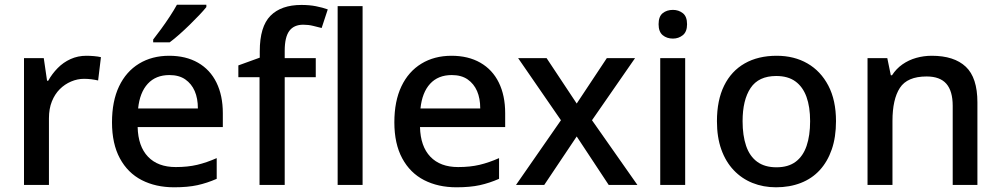

<svg xmlns="http://www.w3.org/2000/svg" viewBox="-20 -786 4252 816"><path d="M347 -549Q362 -549 379.5 -547.5Q397 -546 409 -543L397 -444Q384 -447 369 -449Q354 -451 337 -451Q309 -451 282 -439.5Q255 -428 234 -407Q213 -386 200.5 -355Q188 -324 188 -283V0H82V-539H166L180 -443H185Q201 -472 225 -496.5Q249 -521 280 -535Q311 -549 347 -549Z M699 -549Q770 -549 821.5 -519.5Q873 -490 900 -435Q927 -380 927 -305V-246H565Q567 -164 609 -120Q651 -76 727 -76Q778 -76 818 -85.5Q858 -95 901 -114V-26Q860 -8 819 1Q778 10 720 10Q642 10 582.5 -20.5Q523 -51 489.5 -113Q456 -175 456 -266Q456 -356 486 -419Q516 -482 571 -515.5Q626 -549 699 -549ZM700 -467Q642 -467 608 -430Q574 -393 567 -325H821Q821 -368 807.5 -399Q794 -430 767.5 -448.5Q741 -467 700 -467ZM857 -756Q846 -742 827 -722Q808 -702 786 -680.5Q764 -659 742 -639.5Q720 -620 701 -606H631V-618Q646 -637 665 -663Q684 -689 702 -716.5Q720 -744 732 -766H857Z M1322 -458H1190V0H1083V-458H993V-508L1084 -541V-568Q1084 -673 1129.5 -719Q1175 -765 1261 -765Q1295 -765 1323 -759.5Q1351 -754 1373 -746L1347 -667Q1331 -671 1311 -676Q1291 -681 1269 -681Q1229 -681 1209.5 -654.5Q1190 -628 1190 -570V-539H1322Z M1521 0H1415V-760H1521Z M1899 -549Q1970 -549 2021.5 -519.5Q2073 -490 2100 -435Q2127 -380 2127 -305V-246H1765Q1767 -164 1809 -120Q1851 -76 1927 -76Q1978 -76 2018 -85.5Q2058 -95 2101 -114V-26Q2060 -8 2019 1Q1978 10 1920 10Q1842 10 1782.5 -20.5Q1723 -51 1689.5 -113Q1656 -175 1656 -266Q1656 -356 1686 -419Q1716 -482 1771 -515.5Q1826 -549 1899 -549ZM1900 -467Q1842 -467 1808 -430Q1774 -393 1767 -325H2021Q2021 -368 2007.5 -399Q1994 -430 1967.5 -448.5Q1941 -467 1900 -467Z M2364 -275 2182 -539H2303L2431 -346L2559 -539H2679L2496 -275L2689 0H2567L2431 -206L2293 0H2173Z M2892 -539V0H2786V-539ZM2840 -744Q2864 -744 2882 -730Q2900 -716 2900 -683Q2900 -651 2882 -636.5Q2864 -622 2840 -622Q2814 -622 2796.5 -636.5Q2779 -651 2779 -683Q2779 -716 2796.5 -730Q2814 -744 2840 -744Z M3533 -271Q3533 -203 3515 -151Q3497 -99 3464 -63Q3431 -27 3383.5 -8.5Q3336 10 3278 10Q3224 10 3178 -8.5Q3132 -27 3098 -63Q3064 -99 3045.5 -151Q3027 -203 3027 -271Q3027 -360 3057.5 -422Q3088 -484 3145 -516.5Q3202 -549 3281 -549Q3355 -549 3411.5 -516.5Q3468 -484 3500.5 -422Q3533 -360 3533 -271ZM3136 -271Q3136 -210 3151 -166Q3166 -122 3198 -98.5Q3230 -75 3280 -75Q3330 -75 3361.5 -98.5Q3393 -122 3408 -166Q3423 -210 3423 -271Q3423 -332 3407.5 -374.5Q3392 -417 3360.5 -440Q3329 -463 3279 -463Q3204 -463 3170 -412Q3136 -361 3136 -271Z M3940 -549Q4035 -549 4084.5 -502.5Q4134 -456 4134 -351V0H4029V-336Q4029 -399 4002 -430Q3975 -461 3918 -461Q3836 -461 3804.5 -412.5Q3773 -364 3773 -272V0H3667V-539H3751L3766 -466H3771Q3789 -494 3815.5 -512.5Q3842 -531 3874 -540Q3906 -549 3940 -549Z"/></svg>

Font: Noto Sans Khmer Medium
Style: Regular
Weight: 500
Version: Version 2.003